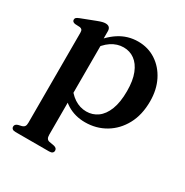

<svg xmlns="http://www.w3.org/2000/svg" viewBox="-165 -615 946 983"><g transform="rotate(30 308.0 -124.0)"><path d="M211 -450.5V-392L216 -381.5V158.5Q216 173 220.8 180.2Q225.5 187.5 234.5 189.5L265 195Q274.5 197.5 278.8 202.5Q283 207.5 283 214.5Q283 223 277 228Q271 233 258 233H59.5Q47 233 41 228Q35 223 35 214.5Q35 207.5 39.2 202.8Q43.5 198 52.5 195L74 190Q83.5 187 88.2 180.2Q93 173.5 93 159V-373Q93 -385 89 -390.2Q85 -395.5 76.5 -397L46.5 -398.5Q37.5 -400.5 33.8 -404.5Q30 -408.5 30 -415Q30 -422 34.5 -426.2Q39 -430.5 51.5 -435.5L134.5 -467.5Q151.5 -474 162.2 -476.8Q173 -479.5 181 -479.5Q196.5 -479.5 203.8 -471.8Q211 -464 211 -450.5ZM189.5 -328.5 170 -355.5Q209 -415.5 260.2 -449Q311.5 -482.5 373 -482.5Q432 -482.5 478.2 -452.2Q524.5 -422 551.2 -369Q578 -316 578 -247Q578 -167.5 546.5 -109.5Q515 -51.5 461.5 -19.8Q408 12 342 12Q282.5 12 236 -16.5Q189.5 -45 160.5 -98.5L190 -125.5Q215.5 -82.5 248.8 -60.8Q282 -39 320 -39Q357 -39 386.2 -60Q415.5 -81 432.5 -124.2Q449.5 -167.5 449.5 -233.5Q449.5 -296 433 -337.2Q416.5 -378.5 388.2 -399Q360 -419.5 323.5 -419.5Q285.5 -419.5 251.5 -397Q217.5 -374.5 189.5 -328.5Z"/></g></svg>

Font: Fraunces Medium
Style: Regular
Weight: 500
Version: Version 1.000;[b76b70a41]